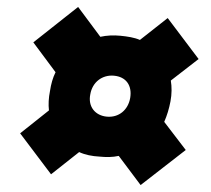

<svg xmlns="http://www.w3.org/2000/svg" viewBox="-20 -602 608 553"><path d="M322 -153 385 -69 515 -170 453 -251C461 -269 467 -289 471 -310C475 -331 475 -352 472 -370L552 -432L463 -550L383 -487C367 -494 347 -497 327 -499C307 -501 287 -500 269 -496L205 -582L76 -480L140 -394C132 -378 127 -360 124 -340C120 -320 119 -301 121 -284L38 -218L127 -100L208 -164C225 -156 246 -152 266 -151C286 -149 304 -149 322 -153ZM288 -266C254 -269 233 -295 240 -330C246 -366 275 -387 308 -384C343 -381 361 -356 355 -320C349 -285 322 -263 288 -266Z"/></svg>

Font: Fixel Display Black
Style: Italic
Weight: 900
Italic angle: -10°
Designer: AlfaBravo + MacPaw
Foundry: Kyrylo Tkachov, Marchela Mozhyna, Serhii Makarenko, Maria Weinstein, Zakhar Kryvoshyya
Version: Version 1.210;Glyphs 3.2 (3217)